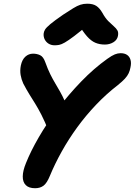

<svg xmlns="http://www.w3.org/2000/svg" viewBox="-20 -1000 727 1036"><path d="M169.4 15.6Q135.6 15.6 119 -1.2Q102.4 -18 102.8 -48.5Q103.2 -79 120.2 -120.2Q145.4 -183.6 189.2 -259.3Q233 -335 291.5 -412.3Q350 -489.6 418 -560Q486 -630.4 558.8 -682.4Q583.6 -700.2 599.6 -706.6Q615.6 -713 630.6 -713Q652 -713 665.5 -703.9Q679 -694.8 684.1 -677.5Q689.2 -660.2 684 -636.6Q681.2 -619.8 674.3 -604.9Q667.4 -590 653.6 -575.1Q639.8 -560.2 616.2 -541.2Q553.6 -492.8 498.3 -434.7Q443 -376.6 396.7 -313Q350.4 -249.4 313.3 -182.9Q276.2 -116.4 249.2 -51.2Q233.6 -12.6 215.4 1.5Q197.2 15.6 169.4 15.6ZM292.4 -255.4Q274.6 -255.4 262.6 -263.4Q250.6 -271.4 244.8 -286.8Q222 -344.8 203.6 -380.4Q185.2 -416 169.6 -441.1Q154 -466.2 138.7 -490.7Q123.4 -515.2 105.4 -549.6Q95.4 -571.4 91.3 -595.3Q87.2 -619.2 92.4 -646.4Q99.2 -678.6 117.1 -694.5Q135 -710.4 158.4 -710.4Q179.6 -710.4 196.8 -702Q214 -693.6 224.2 -664.6Q238.2 -625.8 251.4 -599.3Q264.6 -572.8 277.7 -550.9Q290.8 -529 304 -505.7Q317.2 -482.4 330.8 -451.9Q344.4 -421.4 358.6 -375.6Q363.8 -359 360.7 -338.4Q357.6 -317.8 348.3 -298.9Q339 -280 324.5 -267.7Q310 -255.4 292.4 -255.4ZM274.8 -755.6Q256.6 -755.6 242.8 -764Q229 -772.4 221.6 -786.5Q214.2 -800.6 215.4 -818Q216.4 -829 222.9 -840.1Q229.4 -851.2 251.4 -869.7Q273.4 -888.2 321 -921Q354 -942.6 375.3 -955.7Q396.6 -968.8 413.6 -974.4Q430.6 -980 450.6 -980Q482 -980 499.9 -968Q517.8 -956 532 -931.4Q548 -902.2 564.7 -885.7Q581.4 -869.2 594.2 -858.2Q607 -847.2 613.5 -836Q620 -824.8 616.4 -805.8Q612 -784.2 591.7 -771.9Q571.4 -759.6 545.8 -759.6Q517.2 -759.6 494.3 -769.4Q471.4 -779.2 449.5 -803.9Q427.6 -828.6 401.2 -873.2L462.2 -871.8Q411.6 -828.8 380.1 -805.1Q348.6 -781.4 329.9 -770.7Q311.2 -760 299 -757.8Q286.8 -755.6 274.8 -755.6Z"/></svg>

Font: Shantell Sans Light
Style: Italic
Weight: 300
Italic angle: -11°
Designer: Stephen Nixon, Anya Danilova, Shantell Martin
Foundry: Arrow Type
Version: Version 1.008;[ac192a2d6]